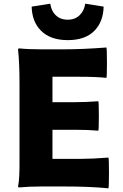

<svg xmlns="http://www.w3.org/2000/svg" viewBox="-20 -1013 670 1043"><path d="M569 10Q469 0 328 0H207Q136 0 86 5Q78 5 78 0Q87 -38 86 -153Q86 -175 86 -186V-372V-559Q86 -671 78 -745Q78 -750 86 -750Q134 -745 204 -745H322Q428 -745 558 -755Q561 -748 561 -671.5Q561 -595 558 -590Q504 -596 412 -596H265V-458H390Q446 -458 514 -463Q517 -459 517 -383Q517 -307 514 -303Q462 -308 390 -308H265V-150H417Q482 -150 569 -157Q572 -152 572 -74.5Q572 3 569 10ZM348 -795Q253 -795 202 -847Q154 -895 152 -977L253 -993Q259 -954 281 -932Q306 -906 348 -906Q389 -906 414 -932Q437 -954 443 -993L543 -977Q541 -896 494 -847Q444 -795 348 -795Z"/></svg>

Font: GenSekiGothic TW H
Style: Regular
Weight: 900
Version: Version 1.501;PS 1;hotconv 16.6.51;makeotf.lib2.5.65220